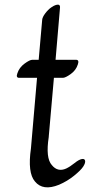

<svg xmlns="http://www.w3.org/2000/svg" viewBox="-20 -760 410 819"><path d="M232 28Q163 56 129 14Q97 -23 112 -127L138 -428H62Q47 -428 54 -447Q62 -472 84.5 -488.5Q107 -505 118 -505H145L160 -676Q161 -687 173 -703Q185 -719 198 -728Q211 -737 219 -739Q237 -744 236 -728L217 -505Q261 -505 304 -505Q319 -505 312 -485Q304 -460 281.5 -444Q259 -428 248 -428H210L188 -178Q188 -177 188 -176Q174 -86 201 -56Q226 -25 262 -41Q279 -49 297.5 -64Q316 -79 328.5 -81.5Q341 -84 343 -74.5Q345 -65 335 -49.5Q325 -34 296 -10.5Q267 13 232 28Z"/></svg>

Font: Kavivanar
Style: Regular
Weight: 400
Designer: Tharique Azeez
Foundry: Tharique Azeez
Version: Version 1.88